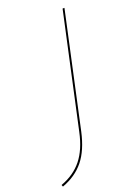

<svg xmlns="http://www.w3.org/2000/svg" viewBox="-217 -720 686 977"><g transform="rotate(-20 125.5 -232.0)"><path d="M120 -39 255 -658H265L130 -37Q109 58 65 112.5Q21 167 -53 194L-57 184Q15 158 58 104.5Q101 51 120 -39Z"/></g></svg>

Font: EauTestInfant Hairline
Style: Italic
Weight: 250
Italic angle: -12°
Designer: Christian Thalmann (Catharsis Fonts)
Version: Version 0.001;PS 000.001;hotconv 1.0.88;makeotf.lib2.5.64775